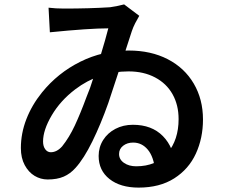

<svg xmlns="http://www.w3.org/2000/svg" viewBox="-20 -802 1040 874"><path d="M271 -763Q387 -763 481 -769Q520 -775 545 -782L614 -730Q605 -715 595.5 -696.5Q586 -678 580 -660Q517 -465 473 -333Q439 -237 400.5 -158.5Q362 -80 324 -38Q300 -11 270 2Q240 15 197 15Q165 15 137.5 -1.5Q110 -18 92.5 -50.5Q75 -83 75 -128Q75 -195 100 -259.5Q125 -324 171 -381Q243 -470 345.5 -521Q448 -572 566 -572Q667 -572 743.5 -532.5Q820 -493 862 -421.5Q904 -350 904 -258Q904 -173 871.5 -102.5Q839 -32 773 10Q707 52 611 52Q528 52 478.5 13Q429 -26 429 -92Q429 -132 449.5 -164.5Q470 -197 505.5 -215.5Q541 -234 585 -234Q671 -234 721.5 -182.5Q772 -131 777 -47L686 -26Q680 -88 653 -120.5Q626 -153 586 -153Q559 -153 540.5 -138.5Q522 -124 522 -101Q522 -76 544.5 -60.5Q567 -45 600 -45Q691 -45 742 -105Q793 -165 793 -260Q793 -324 765.5 -373Q738 -422 686 -449.5Q634 -477 565 -477Q430 -477 322 -395Q255 -344 215.5 -277Q176 -210 176 -158Q176 -136 186 -122.5Q196 -109 211 -109Q239 -109 263 -136Q295 -176 320.5 -230.5Q346 -285 374 -361L390 -402Q447 -571 473 -673Q387 -673 207 -655L201 -767Q234 -763 271 -763Z"/></svg>

Font: Merged Yaku Han JP SemiBold
Style: Regular
Weight: 600
Designer: Ryoko NISHIZUKA 西塚涼子 (kana, bopomofo & ideographs); Paul D. Hunt (Latin, Greek & Cyrillic); Sandoll Communications 산돌커뮤니
Foundry: Adobe
Version: Version 2.004